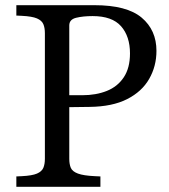

<svg xmlns="http://www.w3.org/2000/svg" viewBox="-20 -720 652 740"><path d="M43 0V-40L64 -41Q104 -43 122.5 -51Q141 -59 147 -73Q153 -87 153 -108V-592Q153 -613 147 -627Q141 -641 122.5 -649Q104 -657 64 -659L43 -660V-700H344Q469 -700 526 -652Q583 -604 583 -524Q583 -465 555 -416Q527 -367 470 -338Q413 -309 325 -308L247 -307V-108Q247 -87 253 -73Q259 -59 280.5 -51Q302 -43 346 -41L367 -40V0ZM337 -658Q300 -658 273.5 -651.5Q247 -645 247 -622V-353H297Q350 -353 391.5 -369.5Q433 -386 457 -422Q481 -458 481 -514Q481 -580 446.5 -619Q412 -658 337 -658Z"/></svg>

Font: Hedvig Letters Serif 12pt
Style: Regular
Weight: 400
Designer: Alexander Örn & Tor Weibull
Foundry: Kanon Foundry
Version: Version 1.000; ttfautohint (v1.8.4.7-5d5b)